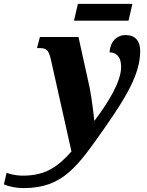

<svg xmlns="http://www.w3.org/2000/svg" viewBox="-170 -726 754 986"><path d="M210 -620H490L510 -706H230ZM-49 240C155 240 230 126 368 -70C478 -227 550 -347 550 -464C550 -515 525 -546 475 -546C429 -546 395 -511 393 -457C421 -457 452 -441 452 -382C452 -310 391 -206 316 -107H314C311 -142 300 -226 291 -273L233 -536H35L20 -479H31C67 -479 79 -471 90 -426L197 52C124 134 60 176 -53 176C-91 176 -123 167 -136 161L-150 221C-122 233 -85 240 -49 240Z"/></svg>

Font: Noto Serif SemiCondensed Extra
Style: Italic
Weight: 800
Width: 4
Italic angle: -12°
Designer: Monotype Design Team
Foundry: Monotype Imaging Inc.
Version: Version 1.901